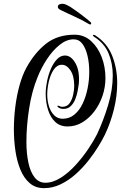

<svg xmlns="http://www.w3.org/2000/svg" viewBox="-20 -975 637 996"><path d="M209 1Q164 1 134 -25Q104 -51 86 -94.5Q68 -138 60 -192.5Q52 -247 52 -304Q52 -363 59.5 -422Q67 -481 81.5 -533Q96 -585 116 -622Q159 -701 218.5 -748Q278 -795 367 -795Q416 -795 452 -762.5Q488 -730 507.5 -679Q527 -628 527 -570Q527 -523 512 -478.5Q497 -434 470 -398Q443 -362 407.5 -340.5Q372 -319 331 -319Q291 -319 266 -343Q241 -367 229 -406Q217 -445 217 -489Q217 -519 224 -553.5Q231 -588 244 -618Q257 -648 275.5 -667.5Q294 -687 317 -687Q349 -687 371.5 -647Q394 -607 389 -542Q387 -526 383 -504Q379 -482 370.5 -460.5Q362 -439 347 -424.5Q332 -410 309 -410Q292 -410 281 -419Q278 -422 278 -424Q278 -429 288 -425Q293 -421 303 -421Q328 -421 341 -439.5Q354 -458 359.5 -483.5Q365 -509 365 -529Q365 -581 345.5 -610Q326 -639 301 -639Q276 -639 259 -614Q242 -589 233.5 -553Q225 -517 225 -485Q225 -452 234 -423.5Q243 -395 261 -377Q279 -359 305 -359Q340 -359 366 -380.5Q392 -402 409 -438Q426 -474 434.5 -517Q443 -560 443 -602Q443 -647 434 -685.5Q425 -724 407.5 -747.5Q390 -771 362 -771Q325 -771 289 -742Q253 -713 223.5 -668Q194 -623 175 -575Q145 -502 131 -411.5Q117 -321 117 -239Q117 -181 127 -132.5Q137 -84 159 -55.5Q181 -27 215 -27Q254 -27 294.5 -52.5Q335 -78 371.5 -118Q408 -158 437 -201Q466 -244 483 -278Q516 -348 540.5 -428.5Q565 -509 565 -584Q565 -646 543 -698.5Q521 -751 467 -785Q462 -789 462 -792Q462 -796 472 -793Q535 -753 561.5 -687Q588 -621 588 -544Q588 -477 571 -408Q554 -339 525 -278Q512 -251 490 -215Q468 -179 438 -141Q408 -103 372 -71Q336 -39 294.5 -19Q253 1 209 1ZM448 -848Q445 -848 440 -851Q409 -870 368 -888.5Q327 -907 293 -924Q280 -930 280 -940Q280 -953 299 -955Q309 -957 326 -949.5Q343 -942 370 -922Q378 -917 394.5 -904.5Q411 -892 427.5 -879Q444 -866 452 -858Q453 -857 453 -854Q453 -848 448 -848Z"/></svg>

Font: Festive
Style: Regular
Weight: 400
Designer: Robert E. Leuschke
Foundry: Robert E. Leuschke
Version: Version 1.101; ttfautohint (v1.8.3)